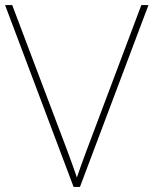

<svg xmlns="http://www.w3.org/2000/svg" viewBox="-20 -734 603 754"><path d="M563 -714H535L320 -143C303 -98 292 -67 282 -37C272 -67 258 -105 244 -143L28 -714H0L269 0H294Z"/></svg>

Font: Noto Sans Thai Looped Thin
Style: Regular
Weight: 100
Designer: Sasikarn Vongin, Ben Mitchell
Foundry: The Fontpad Ltd
Version: Version 1.001